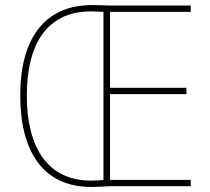

<svg xmlns="http://www.w3.org/2000/svg" viewBox="-20 -736 831 759"><path d="M345 -716C148 -716 60 -573 60 -359C60 -135 152 3 340 3C369 3 392 1 412 0H734V-25H415V-364H717V-389H415V-689H734V-714H420C392 -715 376 -716 345 -716ZM340 -691C362 -691 379 -689 389 -689V-25C377 -23 362 -22 340 -22C166 -22 86 -156 86 -359C86 -552 159 -691 340 -691Z"/></svg>

Font: Noto Sans Gurmukhi SemiCondensed Thin
Style: Regular
Weight: 100
Width: 4
Designer: Jelle Bosma - Monotype Design Team
Foundry: Monotype Imaging Inc.
Version: Version 2.004